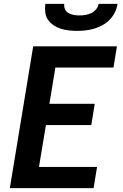

<svg xmlns="http://www.w3.org/2000/svg" viewBox="-20 -975 640 995"><path d="M31 0 152 -735H586L568 -625H267L236 -437H471L453 -327H218L182 -110H483L465 0ZM379 -815Q357 -815 335.5 -817.5Q314 -820 294 -826.5Q274 -833 257 -844.5Q240 -856 228.5 -873Q217 -890 214.5 -911.5Q212 -933 215 -955H313Q311 -940 317 -927Q323 -914 335.5 -907Q348 -900 362.5 -897.5Q377 -895 392 -895Q407 -895 422.5 -897.5Q438 -900 452.5 -907Q467 -914 478 -927Q489 -940 491 -955H589Q586 -933 575.5 -911.5Q565 -890 548.5 -873Q532 -856 511 -844.5Q490 -833 468 -826.5Q446 -820 423.5 -817.5Q401 -815 379 -815Z"/></svg>

Font: Iosevka Aile Extrabold Oblique
Style: Regular
Weight: 800
Italic angle: -9°
Designer: Belleve Invis
Foundry: Belleve Invis
Version: Version 31.1.0; ttfautohint (v1.8.4)